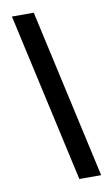

<svg xmlns="http://www.w3.org/2000/svg" viewBox="-86 -785 486 842"><g transform="rotate(-10 157.0 -363.5)"><path d="M294.4 12.7H197.3L29.8 -740.2H127Z"/></g></svg>

Font: Coda
Style: Regular
Weight: 400
Designer: vernon adams
Foundry: vernon adams
Version: Version 2.000; ttfautohint (v0.8) -r 50 -G 200 -x